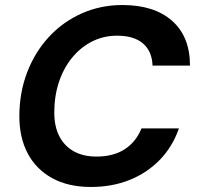

<svg xmlns="http://www.w3.org/2000/svg" viewBox="-20 -732 782 764"><path d="M342 12Q251 12 187 -23.5Q123 -59 90 -122Q57 -185 57 -269Q57 -363 88 -444Q119 -525 174.5 -585Q230 -645 305 -678.5Q380 -712 467 -712Q594 -712 665 -649Q736 -586 736 -471H587Q585 -528 549 -559Q513 -590 446 -590Q392 -590 346.5 -567Q301 -544 267 -502.5Q233 -461 214.5 -405.5Q196 -350 196 -284Q196 -229 216 -190Q236 -151 273.5 -130Q311 -109 364 -109Q431 -109 476 -138Q521 -167 543 -221H692Q666 -147 615 -95Q564 -43 494.5 -15.5Q425 12 342 12Z"/></svg>

Font: DM Sans 24pt
Style: Bold Italic
Weight: 700
Italic angle: -10°
Designer: Colophon Foundry, Jonny Pinhorn
Foundry: Colophon Foundry
Version: Version 4.004;gftools[0.9.30]